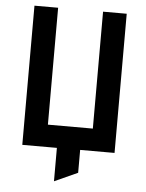

<svg xmlns="http://www.w3.org/2000/svg" viewBox="-58 -747 733 962"><g transform="rotate(5 308.0 -266.0)"><path d="M76 0V-700H195V-112H421V-700H540V0ZM250 168V-90H367V115Z"/></g></svg>

Font: Overpass Mono
Style: Bold
Weight: 700
Monospace: yes
Designer: Delve Withrington, Dave Bailey
Foundry: Delve Fonts LLC
Version: Version 4.000